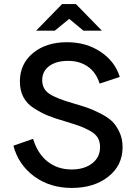

<svg xmlns="http://www.w3.org/2000/svg" viewBox="-20 -917 670 946"><path d="M310 -709Q405 -709 476 -661.5Q547 -614 570 -538L471 -505Q453 -562 411 -590Q369 -618 314 -617Q257 -617 222.5 -591.5Q188 -566 188 -522Q188 -478 223.5 -454.5Q259 -431 344 -407Q388 -394 412.5 -385.5Q437 -377 474.5 -358Q512 -339 532.5 -319Q553 -299 568.5 -266Q584 -233 584 -192Q584 -102 513.5 -46.5Q443 9 334 9Q226 9 148.5 -48Q71 -105 46 -199L143 -233Q165 -160 214.5 -121Q264 -82 333 -82Q395 -82 434 -112Q473 -142 473 -192Q473 -219 461.5 -238.5Q450 -258 422.5 -273Q395 -288 371 -296.5Q347 -305 301 -319Q249 -334 216 -347.5Q183 -361 147.5 -383.5Q112 -406 95 -439Q78 -472 78 -516Q78 -602 142.5 -655.5Q207 -709 310 -709ZM158 -766 286 -897H354L482 -766H391L321 -824L250 -766Z"/></svg>

Font: LT Superior Semi-bold
Style: Regular
Weight: 600
Designer: Daniel Lyons
Foundry: LyonsType
Version: Version 1.0